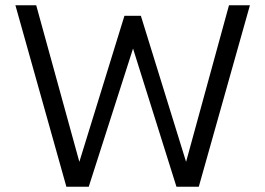

<svg xmlns="http://www.w3.org/2000/svg" viewBox="-20 -710 1008 730"><path d="M232.4 0H317.4L485.8 -525.4L650.9 0H735.8L930.2 -689.9H850.6L687.5 -94.7L515.6 -649.9H453.1L281.7 -94.7L117.7 -689.9H38.6Z"/></svg>

Font: HK Grotesk
Style: Regular
Weight: 400
Designer: Alfredo Marco Pradil and Stefan Peev
Foundry: Hanken Design Co.
Version: Version 1.045;PS 001.045;hotconv 1.0.88;makeotf.lib2.5.64775